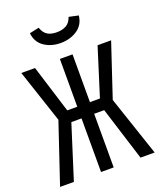

<svg xmlns="http://www.w3.org/2000/svg" viewBox="-165 -1024 944 1127"><g transform="rotate(-20 307.5 -460.5)"><path d="M268.2 -334.9H204.6L98.5 0H12.3L137.9 -373.8L27.2 -706.2H112.8L205.6 -407.7H268.2V-706.2H347.2V-407.7H409.7L503.6 -706.2H588.2L477.4 -373.8L603.1 0H514.9L409.7 -334.9H347.2V0H268.2ZM305.6 -792.3Q246.7 -792.3 203.6 -821.8Q160.5 -851.3 154.4 -908.2L213.8 -921Q225.1 -887.7 247.2 -873.6Q269.2 -859.5 305.6 -859.5Q341.5 -859.5 365.6 -873.6Q389.7 -887.7 400.5 -921L460 -908.2Q453.8 -851.3 409.5 -821.8Q365.1 -792.3 305.6 -792.3Z"/></g></svg>

Font: FiraCode Nerd Font
Style: Regular
Weight: 400
Designer: Carrois Corporate, Edenspiekermann AG, Nikita Prokopov
Foundry: Carrois Corporate, Edenspiekermann AG, Nikita Prokopov
Version: Version 6.002;Nerd Fonts 2.2.2